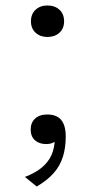

<svg xmlns="http://www.w3.org/2000/svg" viewBox="-20 -522 341 701"><path d="M153 -387Q127 -387 110 -402.5Q93 -418 93 -444Q93 -471 110 -486.5Q127 -502 153 -502Q180 -502 197 -486.5Q214 -471 214 -444Q214 -418 197 -402.5Q180 -387 153 -387ZM114 159 71 124Q110 109 133.5 89Q157 69 168 44Q179 19 180 -13Q180 -19 181.5 -23.5Q183 -28 185 -29.5Q187 -31 189.5 -30Q192 -29 194 -24Q192 -15 185 -8.5Q178 -2 169 1Q160 4 149 4Q123 4 107.5 -10Q92 -24 92 -49Q92 -74 108 -89Q124 -104 153 -104Q174 -104 189 -96Q204 -88 212 -70Q220 -52 220 -24Q220 18 209.5 51Q199 84 175.5 110.5Q152 137 114 159Z"/></svg>

Font: Roboto Serif SemiCondensed ExtraLight
Style: Regular
Weight: 250
Width: 4
Designer: Greg Gazdowicz
Foundry: Commercial Type
Version: Version 1.007